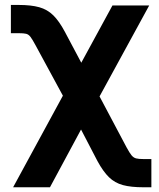

<svg xmlns="http://www.w3.org/2000/svg" viewBox="-20 -568 656 792"><path d="M34.1 204.5 287.3 -261.4H342.3L502.8 41.2Q514.6 62.9 522.7 72.8Q530.9 82.7 541.5 85.4Q552.2 88.1 571.7 88.1H604.4V204.5H571.7Q520.6 204.5 487 195.5Q453.5 186.4 429.5 163Q405.5 139.6 382.1 96.6L314.3 -33.7L186.1 204.5ZM283.7 -91.6 126.4 -381.7Q113.6 -405.5 105.8 -415.8Q98 -426.1 87.9 -428.6Q77.8 -431.1 57.2 -431.1H24.9V-547.6H57.2Q108.3 -547.6 141.9 -538.2Q175.4 -528.8 199.8 -504.8Q224.1 -480.8 247.2 -437.5L315.3 -309.3L443.9 -545.5H595.5L347.7 -91.6Z"/></svg>

Font: InterMG
Style: Bold
Weight: 700
Designer: Rasmus Andersson
Foundry: rsms
Version: Version 3.019;December 26, 2023;FontCreator 15.0.0.2955 64-b